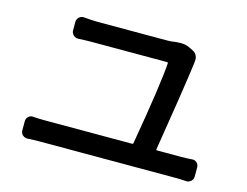

<svg xmlns="http://www.w3.org/2000/svg" viewBox="-89 -823 1178 915"><g transform="rotate(15 500.0 -365.5)"><path d="M716.8 -160.2Q715.8 -156.2 720.7 -156.2H839.8Q866.2 -156.2 892.6 -158.2Q906.2 -160.2 916.5 -150.9Q926.8 -141.6 926.8 -127.9V-83Q926.8 -68.4 916.5 -59.1Q906.2 -49.8 892.6 -50.8Q861.3 -52.7 839.8 -52.7H168.9Q142.6 -52.7 110.4 -50.8Q109.4 -50.8 108.4 -50.8Q95.7 -50.8 85.9 -59.6Q76.2 -68.4 76.2 -83V-127.9Q76.2 -141.6 86.4 -150.9Q96.7 -160.2 110.4 -158.2Q138.7 -156.2 168.9 -156.2H598.6Q602.5 -156.2 603.5 -160.2Q656.2 -464.8 663.1 -570.3Q663.1 -575.2 658.2 -575.2H290Q258.8 -575.2 221.7 -573.2Q207 -572.3 196.8 -582Q186.5 -591.8 186.5 -605.5V-647.5Q186.5 -661.1 197.3 -670.9Q206.1 -678.7 218.8 -678.7Q219.7 -678.7 221.7 -678.7Q262.7 -674.8 289.1 -674.8H634.8Q652.3 -674.8 675.8 -678.7Q687.5 -679.7 698.2 -679.7Q722.7 -679.7 741.2 -670.9L762.7 -660.2Q775.4 -654.3 781.7 -640.6Q788.1 -627 785.2 -611.3Q785.2 -609.4 785.2 -607.4Q766.6 -465.8 716.8 -160.2Z"/></g></svg>

Font: Gen Jyuu Gothic L Monospace Medium
Style: Regular
Weight: 500
Designer: [Source Han Sans]
Ryoko NISHIZUKA  (kana & ideographs); Paul D. Hunt (Latin, Greek & Cyrillic); Wenlong ZHANG  (bopomofo
Version: Version 1.002.20150607